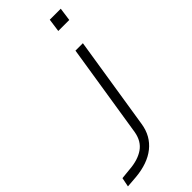

<svg xmlns="http://www.w3.org/2000/svg" viewBox="-433 -746 988 988"><g transform="rotate(-45 61.0 -252.5)"><path d="M160 -626 170 -698H250L240 -626ZM-152 193 -142 143 -82 137Q-19 132 20.5 104.5Q60 77 70 21L151 -492H205L125 15Q119 54 102 84Q85 114 57.5 136Q30 158 -7 171Q-44 184 -88 188Z"/></g></svg>

Font: Nunito Sans 7pt Expanded ExtraLight
Style: Italic
Weight: 250
Width: 7
Italic angle: -9°
Designer: Vernon Adams
Foundry: Vernon Adams
Version: Version 3.101;gftools[0.9.27]